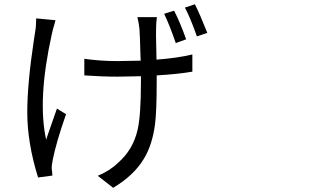

<svg xmlns="http://www.w3.org/2000/svg" viewBox="-20 -814 1540 904"><path d="M512.7 70.3 440.4 13.7Q497.1 -9.8 535.2 -46.9Q606.4 -108.4 627.9 -203.1Q643.6 -270.5 643.6 -431.6V-455.1Q569.3 -453.1 533.2 -453.1Q460.9 -453.1 377 -459V-537.1Q454.1 -526.4 532.2 -526.4Q566.4 -526.4 639.6 -528.3Q641.6 -528.3 642.6 -528.3Q642.6 -534.2 641.6 -544.9Q638.7 -653.3 636.7 -676.8Q633.8 -705.1 627 -733.4H718.8Q714.8 -707 714.8 -676.8Q713.9 -662.1 715.8 -585.9Q716.8 -550.8 716.8 -533.2Q817.4 -541 885.7 -557.6V-476.6Q817.4 -464.8 717.8 -459V-431.6Q717.8 -291 710 -229.5Q697.3 -130.9 656.2 -64.5Q609.4 12.7 512.7 70.3ZM159.2 21.5Q108.4 -141.6 108.4 -285.2Q108.4 -419.9 139.6 -626Q143.6 -652.3 145.5 -664.1Q150.4 -691.4 150.4 -727.5L241.2 -718.8Q240.2 -714.8 238.3 -707Q227.5 -670.9 224.6 -656.2Q155.3 -345.7 197.3 -156.2Q200.2 -164.1 206.1 -182.6Q234.4 -264.6 248 -302.7L291 -276.4Q245.1 -145.5 228.5 -62.5Q222.7 -34.2 223.6 -19.5Q224.6 -14.6 225.6 -2Q226.6 8.8 226.6 12.7ZM807.6 -611.3Q778.3 -696.3 752.9 -749L799.8 -763.7Q829.1 -706.1 856.4 -628.9ZM907.2 -642.6Q874 -735.4 850.6 -778.3L897.5 -793.9Q918.9 -752.9 956.1 -659.2Z"/></svg>

Font: Bpmf GenYo Gothic R
Style: R
Weight: 400
Foundry: But Ko
Version: Version 1.320